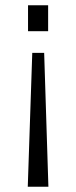

<svg xmlns="http://www.w3.org/2000/svg" viewBox="-20 -546 287 726"><path d="M85 160 102 -346H147L163 160ZM86 -428V-526H162V-428Z"/></svg>

Font: Archivo Condensed Light
Style: Regular
Weight: 300
Width: 3
Designer: Hector Gatti
Foundry: Omnibus-Type
Version: Version 2.001